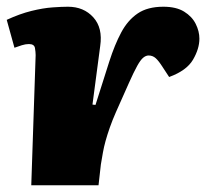

<svg xmlns="http://www.w3.org/2000/svg" viewBox="-27 -551 632 571"><path d="M79 -387Q79 -396 77 -408Q75 -420 59 -420Q49 -420 38 -416.5Q27 -413 16 -409L-7 -492Q32 -510 66.5 -518.5Q101 -527 129 -529Q157 -531 175 -531Q222 -531 250.5 -499.5Q279 -468 271 -414L248 -240L257 -239L298 -368Q314 -418 333.5 -454.5Q353 -491 382.5 -511Q412 -531 459 -531Q497 -531 520.5 -516.5Q544 -502 555 -480Q566 -458 566 -436Q566 -406 547 -373.5Q528 -341 476 -322L457 -351Q445 -370 436 -378Q427 -386 415 -386Q407 -386 399 -379.5Q391 -373 381 -355Q371 -337 356.5 -304.5Q342 -272 318 -218Q307 -193 299.5 -171.5Q292 -150 287 -132Q282 -114 279 -97Q276 -80 273 -62L266 0H66Z"/></svg>

Font: Literata Black
Style: Italic
Weight: 900
Italic angle: -2°
Designer: Latin by Veronika Burian and Jose Scaglione. Greek by Irene Vlachou. Cyrillic by Vera Evstafieva
Foundry: TypeTogether
Version: Version 3.002